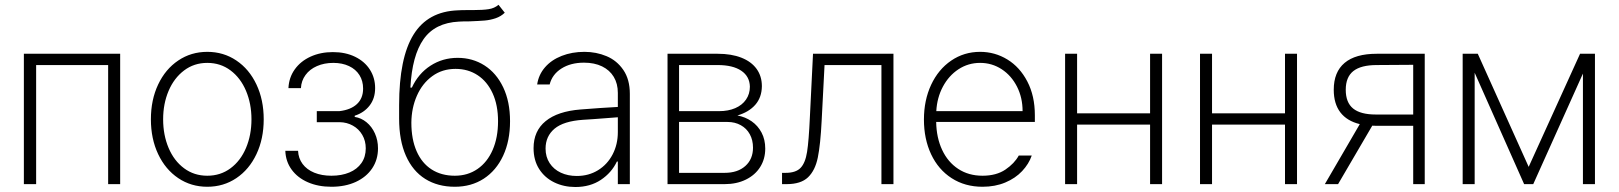

<svg xmlns="http://www.w3.org/2000/svg" viewBox="-20 -749 6585 781"><path d="M77.1 -530.3H468.8V0H419.9V-484.4H127V0H77.1Z M593.8 -263.7Q593.8 -342.8 623.3 -405.3Q652.8 -467.8 705.1 -502.9Q757.3 -538.1 823.2 -538.1Q889.2 -538.1 941.4 -502.9Q993.7 -467.8 1023.2 -405.3Q1052.7 -342.8 1052.7 -263.7Q1052.7 -184.6 1023.2 -122.1Q993.7 -59.6 941.4 -24.4Q889.2 10.7 823.2 10.7Q757.3 10.7 705.1 -24.4Q652.8 -59.6 623.3 -122.1Q593.8 -184.6 593.8 -263.7ZM1002.9 -263.7Q1002.9 -327.1 980.7 -379.6Q958.5 -432.1 917.7 -462.6Q877 -493.2 823.2 -493.2Q769.5 -493.2 728.8 -462.4Q688 -431.6 665.8 -379.4Q643.6 -327.1 643.6 -263.7Q643.6 -199.7 665.8 -147.2Q688 -94.7 728.8 -64.5Q769.5 -34.2 823.2 -34.2Q877 -34.2 917.7 -64.5Q958.5 -94.7 980.7 -147.2Q1002.9 -199.7 1002.9 -263.7Z M1328.1 -34.2Q1369.6 -34.2 1401.1 -47.4Q1432.6 -60.5 1450.2 -85.7Q1467.8 -110.8 1467.8 -145.5Q1467.8 -176.3 1453.6 -200.4Q1439.5 -224.6 1415.3 -238Q1391.1 -251.5 1362.3 -252H1268.6V-296.9H1360.4Q1406.7 -302.2 1431.9 -325.7Q1457 -349.1 1457 -388.7Q1457 -419.9 1442.1 -443.6Q1427.2 -467.3 1399.7 -480.2Q1372.1 -493.2 1335.9 -493.2Q1298.8 -493.2 1269.3 -480.2Q1239.7 -467.3 1222.7 -443.8Q1205.6 -420.4 1204.1 -390.6H1153.3Q1155.3 -433.6 1179 -466.8Q1202.6 -500 1243.2 -518.6Q1283.7 -537.1 1334 -537.1Q1385.3 -537.1 1424.3 -518.1Q1463.4 -499 1484.6 -465.8Q1505.9 -432.6 1505.9 -390.6Q1505.9 -348.6 1483.4 -319.6Q1460.9 -290.5 1422.9 -278.3V-273.4Q1449.2 -269.5 1470.9 -251.7Q1492.7 -233.9 1505.1 -206.1Q1517.6 -178.2 1517.6 -145.5Q1517.6 -99.6 1493.9 -64.2Q1470.2 -28.8 1427.2 -9Q1384.3 10.7 1328.1 10.7Q1274.4 10.7 1232.4 -7.6Q1190.4 -25.9 1166.3 -59.1Q1142.1 -92.3 1140.6 -135.7H1192.4Q1193.8 -105 1210.9 -82Q1228 -59.1 1258.3 -46.6Q1288.6 -34.2 1328.1 -34.2Z M1889.6 -662.1Q1861.3 -662.1 1846.7 -661.1Q1749.5 -656.2 1702.9 -589.6Q1656.2 -522.9 1649.4 -392.6H1655.3Q1681.6 -449.7 1731 -481.7Q1780.3 -513.7 1841.8 -513.7Q1902.3 -513.7 1950.7 -482.9Q1999 -452.1 2026.9 -393.8Q2054.7 -335.4 2054.7 -255.9Q2054.7 -175.8 2026.6 -115.5Q1998.5 -55.2 1947.8 -22.2Q1897 10.7 1830.1 10.7Q1760.7 10.7 1709.7 -21.2Q1658.7 -53.2 1631.1 -115.5Q1603.5 -177.7 1603.5 -266.6V-321.3Q1603.5 -513.2 1661.9 -607.9Q1720.2 -702.6 1842.8 -707Q1856.4 -708 1881.8 -708H1904.3Q1944.3 -708 1967.8 -711.7Q1991.2 -715.3 2007.8 -729.5L2033.2 -697.3Q2017.6 -682.1 1996.1 -674.8Q1974.6 -667.5 1951.9 -665.5Q1929.2 -663.6 1889.6 -662.1ZM2005.9 -255.9Q2005.9 -321.3 1983.9 -369.4Q1961.9 -417.5 1922.9 -443.1Q1883.8 -468.8 1833 -468.8Q1778.8 -468.8 1738.3 -439.2Q1697.8 -409.7 1675.8 -359.6Q1653.8 -309.6 1653.3 -250Q1653.3 -182.6 1674.6 -134Q1695.8 -85.4 1735.6 -59.8Q1775.4 -34.2 1830.1 -34.2Q1882.8 -34.2 1922.6 -61.8Q1962.4 -89.4 1984.1 -139.4Q2005.9 -189.5 2005.9 -255.9Z M2341.8 -303.7Q2377.9 -306.6 2420.9 -309.6Q2463.9 -312.5 2493.2 -314V-371.1Q2493.2 -408.7 2476.6 -436.3Q2460 -463.9 2429 -479Q2397.9 -494.1 2355.5 -494.1Q2301.3 -494.1 2263.7 -470.2Q2226.1 -446.3 2215.8 -405.3H2165Q2170.9 -445.3 2197 -475.3Q2223.1 -505.4 2264.9 -521.7Q2306.6 -538.1 2357.4 -538.1Q2405.3 -538.1 2447.3 -520.5Q2489.3 -502.9 2515.6 -464.4Q2542 -425.8 2542 -367.2V0H2493.2V-91.8H2489.3Q2467.8 -46.4 2424.1 -17.3Q2380.4 11.7 2320.3 11.7Q2273.4 11.7 2234.6 -7.1Q2195.8 -25.9 2173.1 -61.5Q2150.4 -97.2 2150.4 -146.5Q2150.4 -216.3 2199.5 -256.3Q2248.5 -296.4 2341.8 -303.7ZM2326.2 -33.2Q2374.5 -33.2 2412.6 -56.6Q2450.7 -80.1 2471.9 -120.8Q2493.2 -161.6 2493.2 -211.9V-272L2460.9 -269.5Q2381.3 -263.2 2351.6 -261.7Q2272.5 -256.3 2235.8 -225.6Q2199.2 -194.8 2199.2 -144.5Q2199.2 -110.8 2215.8 -85.4Q2232.4 -60.1 2261.2 -46.6Q2290 -33.2 2326.2 -33.2Z M2695.3 -530.3H2899.4Q2955.1 -530.3 2995.6 -514.4Q3036.1 -498.5 3057.6 -468.8Q3079.1 -439 3079.1 -398.4Q3078.6 -353 3052.5 -323Q3026.4 -293 2979.5 -279.3Q3011.7 -273.4 3037.4 -255.6Q3063 -237.8 3077.9 -209.5Q3092.8 -181.2 3092.8 -144.5Q3092.8 -102.5 3072.3 -69.8Q3051.8 -37.1 3014.2 -18.6Q2976.6 0 2927.7 0H2695.3ZM3043 -148.4Q3043 -179.2 3030 -202.9Q3017.1 -226.6 2993.4 -239.7Q2969.7 -252.9 2939.5 -252.9H2742.2V-45.9H2927.7Q2980.5 -45.9 3011.7 -73.7Q3043 -101.6 3043 -148.4ZM3030.3 -396.5Q3029.3 -438.5 2995.1 -461.4Q2960.9 -484.4 2899.4 -484.4H2742.2V-296.9H2905.3Q2942.4 -296.9 2970.7 -309.1Q2999 -321.3 3014.6 -344Q3030.3 -366.7 3030.3 -396.5Z M3161.1 -45.9H3175.8Q3217.3 -45.9 3236.6 -66.2Q3255.9 -86.4 3262.9 -130.9Q3270 -175.3 3274.4 -273.4L3287.1 -530.3H3614.3V0H3565.4V-484.4H3334L3322.3 -258.8Q3317.4 -160.6 3306.6 -108.2Q3295.9 -55.7 3266.8 -27.8Q3237.8 0 3179.7 0H3161.1Z M3738.3 -262.7Q3738.3 -341.3 3767.6 -404.1Q3796.9 -466.8 3849.1 -502.4Q3901.4 -538.1 3966.8 -538.1Q4026.9 -538.1 4077.6 -507.1Q4128.4 -476.1 4158.9 -417.5Q4189.5 -358.9 4189.5 -280.3V-252.9H3788.1Q3789.1 -189 3812.3 -139.4Q3835.4 -89.8 3877.7 -62Q3919.9 -34.2 3976.6 -34.2Q4032.7 -34.2 4069.6 -59.1Q4106.4 -84 4124 -116.2H4176.8Q4165 -82 4137.7 -53Q4110.4 -23.9 4069.1 -6.6Q4027.8 10.7 3976.6 10.7Q3905.3 10.7 3851.1 -24.2Q3796.9 -59.1 3767.6 -121.3Q3738.3 -183.6 3738.3 -262.7ZM4139.6 -296.9Q4139.6 -351.6 4116.9 -396.5Q4094.2 -441.4 4054.7 -467.3Q4015.1 -493.2 3966.8 -493.2Q3918.5 -493.2 3878.9 -467.3Q3839.4 -441.4 3815.4 -396.5Q3791.5 -351.6 3788.6 -296.9Z M4361.3 -288.1H4658.2V-530.3H4707V0H4658.2V-242.2H4361.3V0H4312.5V-530.3H4361.3Z M4910.2 -288.1H5207V-530.3H5255.9V0H5207V-242.2H4910.2V0H4861.3V-530.3H4910.2Z M5728.5 -237.3H5576.2L5562 -237.8L5422.9 0H5369.1L5511.2 -244.1Q5459 -256.8 5432.1 -292Q5405.3 -327.1 5405.3 -383.8Q5405.3 -456.1 5449.5 -493.2Q5493.7 -530.3 5580.1 -530.3H5775.4V0H5728.5ZM5576.2 -283.2H5728.5V-485.4L5580.1 -484.4Q5516.1 -484.4 5485.1 -460Q5454.1 -435.5 5454.1 -383.8Q5454.1 -332 5484.1 -307.6Q5514.2 -283.2 5576.2 -283.2Z M6407.2 -530.3H6467.8V0H6418.9V-449.7L6216.8 0H6179.7L5978.5 -453.1V0H5929.7V-530.3H5991.2L6198.2 -70.3Z"/></svg>

Font: Pretendard GOV ExtraLight
Style: Regular
Weight: 200
Designer: Base glyphs from Inter by Rasmus Andersson; Hangeul glyphs from Noto Sans CJK(Source Han Sans) by Jang Soo-young and Kan
Foundry: Kil Hyung-jin
Version: Version 1.309